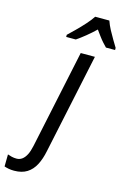

<svg xmlns="http://www.w3.org/2000/svg" viewBox="-269 -832 748 1138"><g transform="rotate(15 105.0 -263.0)"><path d="M-62 240Q-80 240 -95.5 237Q-111 234 -122 230L-121 156Q-110 160 -96 163.5Q-82 167 -66 167Q-47 167 -32 156Q-17 145 -6 123.5Q5 102 12 69L140 -536H227L97 77Q87 127 68 163.5Q49 200 17.5 220Q-14 240 -62 240ZM32 -619Q49 -635 75.5 -661Q102 -687 127.5 -715.5Q153 -744 167 -766H254Q263 -740 277 -713.5Q291 -687 305.5 -663Q320 -639 332 -619V-606H276Q265 -617 252.5 -631Q240 -645 227.5 -662Q215 -679 202 -697Q174 -670 145 -646.5Q116 -623 91 -606H32Z"/></g></svg>

Font: Noto Sans Display
Style: Italic
Weight: 400
Italic angle: -12°
Designer: Monotype Design Team
Foundry: Monotype Imaging Inc.
Version: Version 2.003